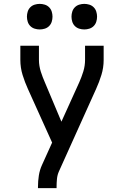

<svg xmlns="http://www.w3.org/2000/svg" viewBox="-20 -971 640 991"><path d="M176 0V-7Q176 -36 180.5 -65Q185 -94 197 -120L249 -235L124 -512Q108 -547 96.5 -584.5Q85 -622 85 -662V-735H181V-662Q181 -646 183.5 -631Q186 -616 190.5 -601.5Q195 -587 200.5 -573Q206 -559 212 -545L297 -343L389 -546Q401 -573 410 -602Q419 -631 419 -662V-735H515V-661Q515 -622 503.5 -584.5Q492 -547 476 -512L284 -86Q276 -68 274 -47.5Q272 -27 272 -7V0ZM415 -819Q402 -819 389 -823Q376 -827 366.5 -836.5Q357 -846 353 -859Q349 -872 349 -885Q349 -898 353 -911Q357 -924 366.5 -933.5Q376 -943 389 -947Q402 -951 415 -951Q428 -951 441 -947Q454 -943 463.5 -933.5Q473 -924 477 -911Q481 -898 481 -885Q481 -872 477 -859Q473 -846 463.5 -836.5Q454 -827 441 -823Q428 -819 415 -819ZM185 -819Q172 -819 159 -823Q146 -827 136.5 -836.5Q127 -846 123 -859Q119 -872 119 -885Q119 -898 123 -911Q127 -924 136.5 -933.5Q146 -943 159 -947Q172 -951 185 -951Q198 -951 211 -947Q224 -943 233.5 -933.5Q243 -924 247 -911Q251 -898 251 -885Q251 -872 247 -859Q243 -846 233.5 -836.5Q224 -827 211 -823Q198 -819 185 -819Z"/></svg>

Font: Iosevka Fixed Curly Md Ex
Style: Regular
Weight: 500
Width: 7
Monospace: yes
Designer: Belleve Invis
Foundry: Belleve Invis
Version: Version 30.1.2